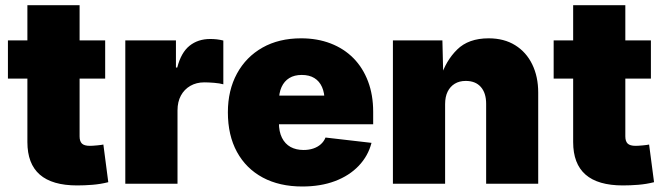

<svg xmlns="http://www.w3.org/2000/svg" viewBox="-20 -691 2496 722"><path d="M375.5 -539.1V-395.5H9.8V-539.1ZM83 -671.4H279.3V-178.2Q279.3 -159.7 288.1 -151.1Q296.9 -142.6 317.9 -142.6Q327.6 -142.6 345.2 -144.3Q362.8 -146 368.7 -147.5L387.2 -5.9Q357.9 1.5 327.9 3.9Q297.9 6.3 270 6.3Q176.3 6.3 129.6 -34.4Q83 -75.2 83 -156.7Z M451.2 0V-539.1H641.6V-437H646.5Q661.1 -493.7 692.9 -519Q724.6 -544.4 770.5 -544.4Q783.2 -544.4 795.7 -543Q808.1 -541.5 819.8 -538.6V-374Q806.2 -377.9 784.9 -379.6Q763.7 -381.3 748 -381.3Q718.8 -381.3 695.8 -368.2Q672.9 -355 660.2 -331.5Q647.5 -308.1 647.5 -275.9V0Z M1116.7 10.3Q1030.8 10.3 968 -23.4Q905.3 -57.1 871.1 -119.6Q836.9 -182.1 836.9 -268.6Q836.9 -351.6 871.1 -414.3Q905.3 -477.1 967 -512Q1028.8 -546.9 1112.3 -546.9Q1173.3 -546.9 1223.4 -527.6Q1273.4 -508.3 1309.1 -472.2Q1344.7 -436 1364 -385Q1383.3 -334 1383.3 -270.5V-223.6H897V-331.5H1292L1200.7 -310.1Q1200.7 -341.8 1190.9 -363.8Q1181.2 -385.7 1162.1 -397.5Q1143.1 -409.2 1114.7 -409.2Q1086.9 -409.2 1067.9 -397.5Q1048.8 -385.7 1038.8 -363.8Q1028.8 -341.8 1028.8 -310.1V-230Q1028.8 -195.8 1040.3 -172.9Q1051.8 -149.9 1072.5 -138.4Q1093.3 -127 1121.6 -127Q1141.6 -127 1158.2 -132.6Q1174.8 -138.2 1186.5 -148.7Q1198.2 -159.2 1204.1 -173.8L1377 -153.8Q1364.3 -104.5 1328.9 -67.4Q1293.5 -30.3 1239.7 -10Q1186 10.3 1116.7 10.3Z M1653.8 -299.3V0H1457.5V-539.1H1643.6L1647 -398.9H1636.7Q1656.2 -462.4 1699 -504.6Q1741.7 -546.9 1817.4 -546.9Q1875.5 -546.9 1917.2 -521Q1959 -495.1 1981.4 -449Q2003.9 -402.8 2003.9 -342.8V0H1808.1V-300.8Q1808.1 -341.3 1788.1 -364Q1768.1 -386.7 1731.4 -386.7Q1707.5 -386.7 1690.2 -376.2Q1672.9 -365.7 1663.3 -346.4Q1653.8 -327.1 1653.8 -299.3Z M2427.7 -539.1V-395.5H2062V-539.1ZM2135.3 -671.4H2331.5V-178.2Q2331.5 -159.7 2340.3 -151.1Q2349.1 -142.6 2370.1 -142.6Q2379.9 -142.6 2397.5 -144.3Q2415 -146 2420.9 -147.5L2439.5 -5.9Q2410.2 1.5 2380.1 3.9Q2350.1 6.3 2322.3 6.3Q2228.5 6.3 2181.9 -34.4Q2135.3 -75.2 2135.3 -156.7Z"/></svg>

Font: Inter 18pt Black
Style: Regular
Weight: 900
Designer: Rasmus Andersson
Foundry: rsms
Version: Version 4.001;git-66647c0bb